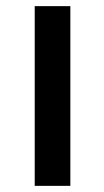

<svg xmlns="http://www.w3.org/2000/svg" viewBox="-20 -605 339 625"><path d="M93 0V-585H209V0Z"/></svg>

Font: Ruda
Style: Bold
Weight: 700
Designer: Mariela Monsalve and Angelina Sanchez
Foundry: Mariela Monsalve and Angelina Sanchez
Version: Version 2.000